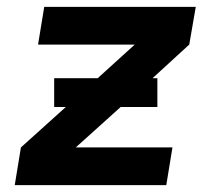

<svg xmlns="http://www.w3.org/2000/svg" viewBox="-20 -540 640 560"><path d="M23 0 41 -110 172 -228H138V-312H265L373 -410H91L109 -520H551L532 -410L425 -312H439V-228H332L201 -110H483L465 0Z"/></svg>

Font: Iosevka SS04 XBd Ex
Style: Italic
Weight: 800
Width: 7
Italic angle: -9°
Monospace: yes
Designer: Belleve Invis
Foundry: Belleve Invis
Version: Version 19.0.0; ttfautohint (v1.8.4)